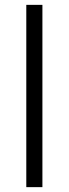

<svg xmlns="http://www.w3.org/2000/svg" viewBox="-20 -770 283 790"><path d="M154.5 0V-750H88.2V0Z"/></svg>

Font: Spartan MB
Style: Regular
Weight: 212
Designer: Matt Bailey, Mirko Velimirovic
Foundry: Matt Bailey
Version: Version 1.005